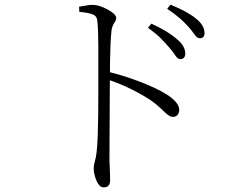

<svg xmlns="http://www.w3.org/2000/svg" viewBox="-20 -767 1040 828"><path d="M758 -512Q746 -512 736 -528Q726 -544 709 -563Q693 -582 672 -603Q651 -624 618 -647L633 -665Q670 -648 697 -631.5Q724 -615 742 -599Q762 -583 770.5 -567Q779 -551 779 -535Q779 -525 773.5 -518.5Q768 -512 758 -512ZM427 41Q413 41 403.5 26Q394 11 389 -8Q384 -27 384 -39Q384 -55 389 -71Q394 -87 397 -114Q400 -142 401.5 -184.5Q403 -227 403.5 -274Q404 -321 404 -364.5Q404 -408 404 -438Q404 -468 404 -501Q404 -534 404 -566.5Q404 -599 403 -627Q402 -655 400 -674Q399 -697 381 -704.5Q363 -712 322 -716L321 -738Q339 -741 353 -743.5Q367 -746 378 -746Q394 -746 411 -740.5Q428 -735 444.5 -726Q461 -717 471 -707.5Q481 -698 481 -690Q481 -681 477 -675Q473 -669 468.5 -661Q464 -653 461 -637Q458 -610 456.5 -573.5Q455 -537 454.5 -501.5Q454 -466 454 -439Q454 -422 453.5 -381Q453 -340 453 -287Q453 -234 452.5 -179Q452 -124 452 -79Q453 -47 454 -25Q455 -3 455 10Q455 26 448 33.5Q441 41 427 41ZM726 -263Q717 -263 708.5 -268.5Q700 -274 690 -283.5Q680 -293 666 -306Q652 -319 631 -334Q593 -359 547 -382Q501 -405 445 -424V-458Q518 -440 587.5 -413Q657 -386 700 -359Q721 -346 737 -328.5Q753 -311 753 -292Q753 -281 746 -272Q739 -263 726 -263ZM842 -602Q830 -602 819.5 -617.5Q809 -633 792 -652Q775 -671 754.5 -689Q734 -707 701 -729L715 -747Q752 -732 779.5 -717Q807 -702 825 -687Q845 -671 853.5 -655.5Q862 -640 862 -625Q862 -613 856.5 -607.5Q851 -602 842 -602Z"/></svg>

Font: Noto Serif JP ExtraLight Light
Style: Regular
Weight: 300
Version: Version 2.003-H1;hotconv 1.1.1;makeotfexe 2.6.0